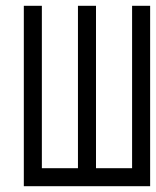

<svg xmlns="http://www.w3.org/2000/svg" viewBox="-20 -645 540 665"><path d="M62.5 -625Q62.5 -625 62.5 0H500Q500 0 500 -625H437.5V-62.5H312.5V-625H250V-62.5H125V-625Z"/></svg>

Font: UnifontExMono
Style: Regular
Weight: 500
Version: Version 15.0.06